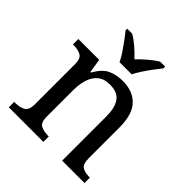

<svg xmlns="http://www.w3.org/2000/svg" viewBox="-200 -889 1031 1031"><g transform="rotate(45 315.0 -374.0)"><path d="M27.3 0V-41H35.2Q68.4 -41 91.8 -53.2Q115.2 -65.4 115.2 -111.3V-416Q115.2 -459 92.3 -470.7Q69.3 -482.4 37.1 -482.4H32.2V-523.4H190.4L203.1 -444.3H208Q238.3 -499 275.9 -516.1Q313.5 -533.2 360.4 -533.2Q437.5 -533.2 481 -487.8Q524.4 -442.4 524.4 -341.8V-111.3Q524.4 -65.4 544.4 -53.2Q564.5 -41 597.7 -41H602.5V0H432.6V-336.9Q432.6 -400.4 408.7 -435.5Q384.8 -470.7 325.2 -470.7Q281.2 -470.7 255.4 -448.7Q229.5 -426.8 218.3 -390.6Q207 -354.5 207 -312.5V-106.4Q207 -63.5 230 -52.2Q252.9 -41 285.2 -41H290V0ZM276.4 -591.8Q266.6 -614.3 249 -640.1Q231.4 -666 212.9 -691.4Q194.3 -716.8 178.7 -735.4V-748H216.8Q245.1 -731.4 272.9 -707Q300.8 -682.6 322.3 -659.2Q344.7 -682.6 373 -707Q401.4 -731.4 428.7 -748H466.8V-735.4Q452.1 -716.8 433.1 -691.4Q414.1 -666 397 -640.1Q379.9 -614.3 369.1 -591.8Z"/></g></svg>

Font: Noto Serif Todhri
Style: Regular
Weight: 400
Designer: Mikhail Merkuryev
Version: Version 1.000; ttfautohint (v1.8.4.7-5d5b)